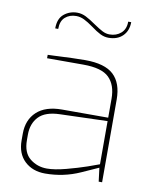

<svg xmlns="http://www.w3.org/2000/svg" viewBox="-85 -814 709 885"><g transform="rotate(10 270.0 -372.0)"><path d="M54 -126V-157Q54 -222 95 -260Q136 -298 213 -298H429V-387Q429 -451 394.5 -485Q360 -519 274 -519H104V-535L132 -536Q229 -541 279 -541Q371 -541 412 -502.5Q453 -464 453 -387V0H437L429 -64Q427 -63 350 -28.5Q273 6 187 6Q128 6 91 -29Q54 -64 54 -126ZM429 -80V-282L207 -275Q139 -273 108.5 -241Q78 -209 78 -157V-131Q78 -72 112 -45Q146 -18 191 -18Q227 -18 280 -32Q333 -46 375 -60.5Q417 -75 429 -80ZM205 -750Q226 -750 246 -740Q266 -730 293 -711Q318 -694 334.5 -685.5Q351 -677 368 -677Q400 -677 421.5 -696Q443 -715 443 -750H457Q457 -710 432.5 -685.5Q408 -661 366 -661Q346 -661 327 -670.5Q308 -680 284 -698Q259 -716 240.5 -725Q222 -734 203 -734Q172 -734 151.5 -716Q131 -698 131 -661H117Q117 -707 143.5 -728.5Q170 -750 205 -750Z"/></g></svg>

Font: Exo Thin
Style: Regular
Weight: 250
Designer: Natanael Gama
Foundry: Natanael Gama
Version: Version 1.500; ttfautohint (v1.6)